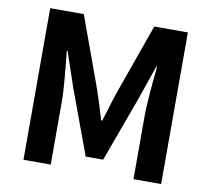

<svg xmlns="http://www.w3.org/2000/svg" viewBox="-81 -832 1016 923"><g transform="rotate(10 427.0 -370.0)"><path d="M255 -740 381 -394Q393 -359 404 -323Q415 -287 426 -251H431Q443 -287 453.5 -323Q464 -359 476 -394L599 -740H763V0H628V-309Q628 -335 630 -366.5Q632 -398 634.5 -430.5Q637 -463 640 -494.5Q643 -526 646 -552H642L582 -378L468 -67H383L268 -378L209 -552H205Q208 -526 211 -494.5Q214 -463 217 -430.5Q220 -398 222 -366.5Q224 -335 224 -309V0H91V-740Z"/></g></svg>

Font: Kinto Sans
Style: Bold
Weight: 700
Designer: Authors: Ryoko NISHIZUKA  (kana & ideographs); Paul D. Hunt (Latin, Greek & Cyrillic); Wenlong ZHANG  (bopomofo); Sandol
Foundry: Adobe Systems Incorporated, ookami Inc.
Version: Version 0.001